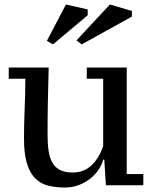

<svg xmlns="http://www.w3.org/2000/svg" viewBox="-20 -826 687 856"><path d="M87 -208Q87 -274 90 -343Q93 -412 93 -475H19V-525H197Q195 -447 193.5 -375.5Q192 -304 192 -227Q192 -186 196.5 -154.5Q201 -123 213.5 -101Q226 -79 248 -68Q270 -57 304 -57Q354 -57 388 -89Q422 -121 440 -175V-475H367V-525H545V-50H619V0H452L445 -114H440Q435 -93 420.5 -71Q406 -49 384 -31Q362 -13 333 -1.5Q304 10 270 10Q225 10 191 0.5Q157 -9 134 -34Q111 -59 99 -101Q87 -143 87 -208ZM274 -806 371 -784V-758L216 -628L189 -644ZM470 -806 568 -777V-752L344 -628L321 -646Z"/></svg>

Font: PT Serif Caption
Style: Regular
Weight: 400
Designer: A.Korolkova, O.Umpeleva, V.Yefimov
Foundry: ParaType Ltd
Version: Version 1.000W OFL